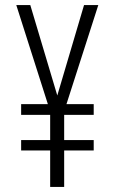

<svg xmlns="http://www.w3.org/2000/svg" viewBox="-20 -734 452 754"><path d="M205 -359 310 -714H366L241 -325H348V-283H232V-184H348V-143H232V0H177V-143H63V-184H177V-283H63V-325H168L44 -714H99Z"/></svg>

Font: Noto Sans Thai ExtCond Light
Style: Regular
Weight: 300
Width: 2
Designer: Monotype Design Team
Foundry: Monotype Imaging Inc.
Version: Version 2.002; ttfautohint (v1.8.4.7-5d5b)